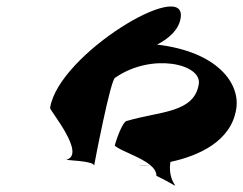

<svg xmlns="http://www.w3.org/2000/svg" viewBox="-20 -666 752 594"><path d="M135 -332C134 -324 247 -190 186 -172C179 -170 273 -169 271 -153C271 -153 323 -428 337 -426C450 -504 605 -468 595 -406C581 -316 474 -322 373 -292C359 -292 337 -226 335 -215C358 -197 414 -181 445 -155C451 -155 455 -156 461 -157C455 -156 451 -156 445 -155C456 -146 464 -135 464 -122C570 -71 495 -84 507 -164V-165C595 -184 696 -229 711 -330C723 -408 653 -506 466 -528C505 -548 534 -576 539 -611C558 -736 160 -498 135 -332ZM409 -153C423 -152 435 -154 445 -155C431 -154 417 -153 409 -153Z"/></svg>

Font: Ampere
Style: SCUltExtIta
Weight: 400
Version: Version 1